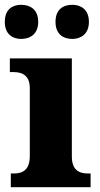

<svg xmlns="http://www.w3.org/2000/svg" viewBox="-31 -779 416 799"><path d="M270 -617C304 -617 339 -636 339 -688C339 -741 304 -759 270 -759C233 -759 200 -741 200 -688C200 -636 233 -617 270 -617ZM57 -617C93 -617 128 -636 128 -688C128 -741 93 -759 57 -759C22 -759 -11 -741 -11 -688C-11 -636 22 -617 57 -617ZM14 0H346V-57H335C296 -57 268 -73 268 -128V-536H10V-479H26C64 -479 93 -463 93 -412V-130C93 -73 65 -57 26 -57H14Z"/></svg>

Font: Noto Serif Gurmukhi ExtraBold
Style: Regular
Weight: 800
Designer: Vaibhav Singh and the Monotype Design Team
Foundry: Monotype Imaging Inc.
Version: Version 2.004